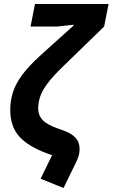

<svg xmlns="http://www.w3.org/2000/svg" viewBox="-20 -760 560 955"><path d="M132 -628 154 -740H520L498 -628L295 -431Q243 -381 216 -344.5Q189 -308 179.5 -278.5Q170 -249 170 -220Q170 -187 191.5 -163.5Q213 -140 270 -120L295 -111Q335 -97 355.5 -75Q376 -53 376 -18Q376 -2 371.5 14Q367 30 358 48L296 175L182 129L239 12L214 3Q119 -32 75 -82Q31 -132 31 -213Q31 -258 44 -300Q57 -342 90 -387Q123 -432 184 -487L345 -632L346 -637L265 -628Z"/></svg>

Font: IBM Plex Sans
Style: Italic
Weight: 400
Italic angle: -11.31°
Designer: Mike Abbink, Paul van der Laan, Pieter van Rosmalen
Foundry: Bold Monday
Version: Version 3.201